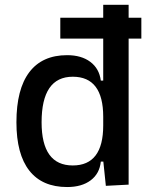

<svg xmlns="http://www.w3.org/2000/svg" viewBox="-20 -752 626 782"><path d="M225.6 -594.7V-679.7H400.4V-732.4H503.9V-679.7H555.7V-594.7H503.9V0L411.1 4.9L400.9 -93.8H390.6Q385.7 -44.9 349.4 -17.6Q313 9.8 253.4 9.8Q151.9 9.8 99.4 -57.1Q46.9 -124 46.9 -253.9Q46.9 -388.7 99.4 -458Q151.9 -527.3 253.4 -527.3Q311.5 -527.3 347.9 -500Q384.3 -472.7 390.6 -423.8H400.4V-594.7ZM400.4 -241.2V-276.4Q400.4 -439.5 276.4 -439.5Q149.4 -439.5 149.4 -253.9Q149.4 -78.1 276.4 -78.1Q400.4 -78.1 400.4 -241.2Z"/></svg>

Font: Cascadia Mono PL
Style: Regular
Weight: 400
Monospace: yes
Designer: Aaron Bell
Foundry: Saja Typeworks
Version: Version 2404.023; ttfautohint (v1.8.4)